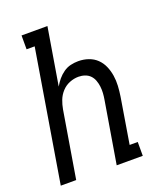

<svg xmlns="http://www.w3.org/2000/svg" viewBox="-136 -824 772 913"><g transform="rotate(-20 250.0 -367.5)"><path d="M13 0 123 -665H82V-735H213L165 -446Q175 -464 188 -479.5Q201 -495 218 -507Q235 -519 254.5 -523.5Q274 -528 293 -528Q320 -528 344.5 -519.5Q369 -511 386.5 -494Q404 -477 414 -454Q424 -431 428 -405.5Q432 -380 430.5 -353.5Q429 -327 425 -301L387 -70H428V0H296L348 -312Q351 -329 352 -346Q353 -363 351 -379Q349 -395 343.5 -410Q338 -425 327.5 -436Q317 -447 301.5 -452.5Q286 -458 269 -458Q246 -458 223.5 -449Q201 -440 184.5 -422Q168 -404 159.5 -382Q151 -360 147 -337L91 0Z"/></g></svg>

Font: Iosevka Gothic
Style: Italic
Weight: 400
Italic angle: -9°
Monospace: yes
Designer: Belleve Invis
Foundry: Belleve Invis
Version: Version 15.5.1; ttfautohint (v1.8.4)